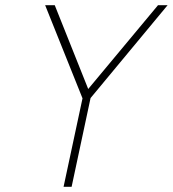

<svg xmlns="http://www.w3.org/2000/svg" viewBox="-20 -720 666 740"><path d="M329 -342 626 -700H589L320 -377L191 -700H154L298 -341L225 0H256Z"/></svg>

Font: Advent Pro ExtraLight
Style: Italic
Weight: 250
Italic angle: -12°
Version: Version 3.000